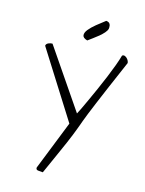

<svg xmlns="http://www.w3.org/2000/svg" viewBox="-185 -1081 888 1173"><g transform="rotate(20 259.0 -495.0)"><path d="M297.9 -329.1 -3.9 -725.6Q-3.9 -738.3 9.8 -745.6Q23.4 -752.9 34.2 -752.9L320.3 -403.3Q324.2 -411.1 334.5 -438.5Q344.7 -465.8 358.4 -503.9Q372.1 -542 387.7 -587.4Q403.3 -632.8 417.5 -677.7Q431.6 -722.7 442.4 -762.2Q453.1 -801.8 458 -829.1Q464.8 -835.9 473.1 -834Q481.4 -832 488.8 -826.2Q496.1 -820.3 501 -812Q505.9 -803.7 505.9 -797.9Q471.7 -695.3 448.2 -624Q424.8 -552.7 409.2 -503.4Q393.6 -454.1 384.3 -423.8Q375 -393.6 369.6 -373Q364.3 -352.5 360.4 -338.4Q356.4 -324.2 352.1 -308.6Q347.7 -293 341.3 -271.5Q335 -250 323.2 -214.8Q311.5 -179.7 293 -126.5Q274.4 -73.2 247.1 5.9Q232.4 5.9 217.3 5.9Q202.1 5.9 202.1 -8.8ZM226.6 -843.8Q197.3 -849.6 194.3 -866.2Q191.4 -882.8 205.6 -903.8Q219.7 -924.8 244.6 -949.2Q269.5 -973.6 294.9 -996.1Q312.5 -996.1 319.3 -986.3Q326.2 -976.6 326.2 -963.9V-956.1Q324.2 -943.4 313 -928.2Q301.8 -913.1 286.6 -897.9Q271.5 -882.8 254.9 -868.7Q238.3 -854.5 226.6 -843.8Z"/></g></svg>

Font: Shadows Into Light Two
Style: Regular
Weight: 400
Designer: Kimberly Geswein
Foundry: Kimberly Geswein
Version: Version 1.003 2012